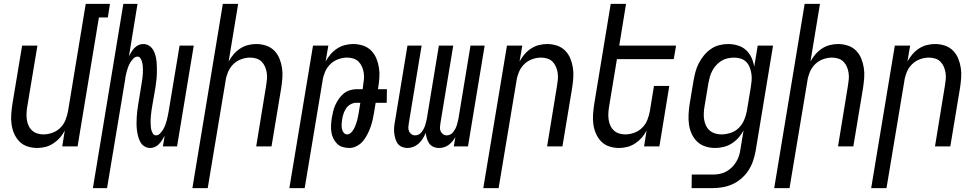

<svg xmlns="http://www.w3.org/2000/svg" viewBox="-20 -755 5040 990"><path d="M172 8Q146 8 121.5 0Q97 -8 80 -25.5Q63 -43 53 -66Q43 -89 39.5 -114.5Q36 -140 38 -166.5Q40 -193 44 -219L94 -520H173L121 -208Q118 -191 117 -174Q116 -157 118 -140.5Q120 -124 126.5 -109Q133 -94 144.5 -83Q156 -72 171.5 -67Q187 -62 204 -62Q227 -62 250.5 -70.5Q274 -79 291.5 -96.5Q309 -114 318 -137Q327 -160 331 -183L422 -735H547L536 -665H490L380 0H301L314 -82Q304 -62 289 -45Q274 -28 255 -15.5Q236 -3 214.5 2.5Q193 8 172 8Z M459 215 616 -735H689L645 -465Q651 -476 657.5 -487Q664 -498 673 -507.5Q682 -517 694 -522.5Q706 -528 718 -528Q735 -528 748.5 -519.5Q762 -511 770 -497Q778 -483 782 -467.5Q786 -452 787.5 -435.5Q789 -419 789 -402Q789 -385 788.5 -368.5Q788 -352 785.5 -335Q783 -318 781 -301L765 -209Q763 -198 761.5 -187.5Q760 -177 759 -166.5Q758 -156 757 -145.5Q756 -135 756.5 -125Q757 -115 757.5 -104.5Q758 -94 760.5 -84.5Q763 -75 768.5 -66Q774 -57 784 -57Q796 -57 805.5 -67Q815 -77 821.5 -88Q828 -99 832.5 -111Q837 -123 840 -135Q843 -147 845.5 -159Q848 -171 850 -183L906 -520H979L893 0H820L829 -55Q823 -44 816 -33Q809 -22 800 -12.5Q791 -3 779 2.5Q767 8 755 8Q738 8 724.5 -0.5Q711 -9 703.5 -23Q696 -37 692 -52.5Q688 -68 686 -84.5Q684 -101 684 -118Q684 -135 685 -151.5Q686 -168 688 -185Q690 -202 693 -219L708 -311Q710 -322 711.5 -332.5Q713 -343 714.5 -353.5Q716 -364 716.5 -374.5Q717 -385 717 -395Q717 -405 716 -415.5Q715 -426 712.5 -435.5Q710 -445 704.5 -454Q699 -463 689 -463Q677 -463 667.5 -453Q658 -443 651.5 -432Q645 -421 640.5 -409Q636 -397 633 -385Q630 -373 627.5 -361Q625 -349 624 -337L532 215Z M972 215 1129 -735H1208L1159 -438Q1170 -458 1184.5 -475Q1199 -492 1218 -504.5Q1237 -517 1258.5 -522.5Q1280 -528 1301 -528Q1327 -528 1351.5 -520Q1376 -512 1393.5 -494.5Q1411 -477 1420.5 -454Q1430 -431 1434 -405.5Q1438 -380 1436 -353.5Q1434 -327 1430 -301L1380 0H1301L1352 -312Q1355 -329 1356.5 -346Q1358 -363 1355.5 -379.5Q1353 -396 1346.5 -411Q1340 -426 1329 -437Q1318 -448 1302.5 -453Q1287 -458 1270 -458Q1247 -458 1223.5 -449.5Q1200 -441 1182.5 -423.5Q1165 -406 1155.5 -383Q1146 -360 1143 -337L1051 215Z M1472 215 1594 -520H1673L1659 -438Q1670 -458 1684.5 -475Q1699 -492 1718 -504.5Q1737 -517 1758.5 -522.5Q1780 -528 1801 -528Q1827 -528 1851.5 -520Q1876 -512 1893.5 -494.5Q1911 -477 1920.5 -454Q1930 -431 1934 -405.5Q1938 -380 1936 -353.5Q1934 -327 1930 -301L1929 -295H1975L1974 -225H1917L1909 -176Q1906 -157 1901.5 -137.5Q1897 -118 1890.5 -99.5Q1884 -81 1874.5 -62.5Q1865 -44 1852 -28Q1839 -12 1820 -2Q1801 8 1782 8Q1764 8 1747 3Q1730 -2 1718 -14Q1706 -26 1698.5 -41.5Q1691 -57 1688.5 -74.5Q1686 -92 1687 -110.5Q1688 -129 1691 -148Q1694 -165 1698 -181.5Q1702 -198 1709.5 -214.5Q1717 -231 1727.5 -246Q1738 -261 1752 -272.5Q1766 -284 1783.5 -289.5Q1801 -295 1817 -295H1850L1852 -312Q1855 -329 1856.5 -346Q1858 -363 1855.5 -379.5Q1853 -396 1846.5 -411Q1840 -426 1829 -437Q1818 -448 1802.5 -453Q1787 -458 1770 -458Q1747 -458 1723.5 -449.5Q1700 -441 1682.5 -423.5Q1665 -406 1655.5 -383Q1646 -360 1643 -337L1551 215ZM1771 -62Q1781 -62 1790 -71Q1799 -80 1804.5 -90Q1810 -100 1814 -111Q1818 -122 1821 -132.5Q1824 -143 1826 -154Q1828 -165 1830 -176L1838 -225H1817Q1802 -225 1787.5 -217Q1773 -209 1764.5 -196Q1756 -183 1751 -168Q1746 -153 1744 -138Q1742 -126 1741.5 -114.5Q1741 -103 1743 -91.5Q1745 -80 1752 -71Q1759 -62 1771 -62Z M2081 8Q2066 8 2052 2Q2038 -4 2030 -15.5Q2022 -27 2018 -41.5Q2014 -56 2012.5 -71Q2011 -86 2012.5 -101.5Q2014 -117 2017 -132L2081 -520H2154L2088 -120Q2086 -109 2085.5 -98.5Q2085 -88 2089 -78.5Q2093 -69 2101.5 -63Q2110 -57 2121 -57Q2130 -57 2139 -61.5Q2148 -66 2154 -74Q2160 -82 2164.5 -90.5Q2169 -99 2172 -108Q2175 -117 2177 -126Q2179 -135 2181 -144L2243 -520H2317L2251 -120Q2249 -109 2248.5 -98.5Q2248 -88 2252 -78.5Q2256 -69 2264.5 -63Q2273 -57 2283 -57Q2293 -57 2302 -61.5Q2311 -66 2317 -74Q2323 -82 2327.5 -90.5Q2332 -99 2335 -108Q2338 -117 2340 -126Q2342 -135 2344 -144L2406 -520H2479L2393 0H2320L2328 -49Q2322 -37 2313 -26.5Q2304 -16 2293.5 -8Q2283 0 2270 4Q2257 8 2244 8Q2228 8 2214.5 2Q2201 -4 2193 -15.5Q2185 -27 2181 -41Q2177 -55 2175 -70Q2169 -55 2160.5 -41Q2152 -27 2139.5 -15.5Q2127 -4 2112 2Q2097 8 2081 8Z M2472 215 2594 -520H2673L2659 -438Q2670 -458 2684.5 -475Q2699 -492 2718 -504.5Q2737 -517 2758.5 -522.5Q2780 -528 2801 -528Q2827 -528 2851.5 -520Q2876 -512 2893.5 -494.5Q2911 -477 2920.5 -454Q2930 -431 2934 -405.5Q2938 -380 2936 -353.5Q2934 -327 2930 -301L2880 0H2801L2852 -312Q2855 -329 2856.5 -346Q2858 -363 2855.5 -379.5Q2853 -396 2846.5 -411Q2840 -426 2829 -437Q2818 -448 2802.5 -453Q2787 -458 2770 -458Q2747 -458 2723.5 -449.5Q2700 -441 2682.5 -423.5Q2665 -406 2655.5 -383Q2646 -360 2643 -337L2551 215Z M3172 8Q3146 8 3121.5 0Q3097 -8 3080 -25.5Q3063 -43 3053 -66Q3043 -89 3039.5 -114.5Q3036 -140 3038 -166.5Q3040 -193 3044 -219L3129 -735H3208L3173 -520H3466L3454 -450H3161L3121 -208Q3118 -191 3117 -174Q3116 -157 3118 -140.5Q3120 -124 3126.5 -109Q3133 -94 3144.5 -83Q3156 -72 3171.5 -67Q3187 -62 3204 -62Q3227 -62 3250.5 -70.5Q3274 -79 3291.5 -96.5Q3309 -114 3318 -137Q3327 -160 3331 -183L3352 -312H3431L3380 0H3301L3314 -82Q3304 -62 3289 -45Q3274 -28 3255 -15.5Q3236 -3 3214.5 2.5Q3193 8 3172 8Z M3546 215 3547 145H3655Q3672 145 3689.5 142Q3707 139 3723 130.5Q3739 122 3752.5 109Q3766 96 3775.5 80.5Q3785 65 3790.5 48Q3796 31 3798 14L3814 -83Q3804 -63 3788.5 -45.5Q3773 -28 3753.5 -15.5Q3734 -3 3711.5 2.5Q3689 8 3668 8Q3641 8 3616.5 0Q3592 -8 3574.5 -25Q3557 -42 3546.5 -65Q3536 -88 3532.5 -113.5Q3529 -139 3530.5 -166Q3532 -193 3536 -219L3556 -339Q3560 -362 3566 -384.5Q3572 -407 3583 -428.5Q3594 -450 3609.5 -469Q3625 -488 3645 -502Q3665 -516 3688 -522Q3711 -528 3734 -528Q3760 -528 3784.5 -520.5Q3809 -513 3826.5 -497Q3844 -481 3854.5 -458.5Q3865 -436 3869 -411L3887 -520H3966L3876 25Q3871 51 3862.5 76Q3854 101 3839 124Q3824 147 3802.5 165.5Q3781 184 3756.5 195Q3732 206 3706 210.5Q3680 215 3654 215ZM3700 -62Q3723 -62 3747.5 -70Q3772 -78 3789.5 -95.5Q3807 -113 3817 -136.5Q3827 -160 3831 -183L3851 -303Q3854 -321 3855.5 -339Q3857 -357 3854.5 -374Q3852 -391 3846 -407Q3840 -423 3828.5 -435Q3817 -447 3800.5 -452.5Q3784 -458 3766 -458Q3750 -458 3733 -454.5Q3716 -451 3701 -442Q3686 -433 3674 -420Q3662 -407 3653.5 -391.5Q3645 -376 3640.5 -360Q3636 -344 3633 -328L3613 -208Q3610 -191 3609 -173.5Q3608 -156 3610.5 -139.5Q3613 -123 3620 -108Q3627 -93 3639 -82.5Q3651 -72 3667 -67Q3683 -62 3700 -62Z M3972 215 4129 -735H4208L4159 -438Q4170 -458 4184.5 -475Q4199 -492 4218 -504.5Q4237 -517 4258.5 -522.5Q4280 -528 4301 -528Q4327 -528 4351.5 -520Q4376 -512 4393.5 -494.5Q4411 -477 4420.5 -454Q4430 -431 4434 -405.5Q4438 -380 4436 -353.5Q4434 -327 4430 -301L4380 0H4301L4352 -312Q4355 -329 4356.5 -346Q4358 -363 4355.5 -379.5Q4353 -396 4346.5 -411Q4340 -426 4329 -437Q4318 -448 4302.5 -453Q4287 -458 4270 -458Q4247 -458 4223.5 -449.5Q4200 -441 4182.5 -423.5Q4165 -406 4155.5 -383Q4146 -360 4143 -337L4051 215Z M4472 215 4594 -520H4673L4659 -438Q4670 -458 4684.5 -475Q4699 -492 4718 -504.5Q4737 -517 4758.5 -522.5Q4780 -528 4801 -528Q4827 -528 4851.5 -520Q4876 -512 4893.5 -494.5Q4911 -477 4920.5 -454Q4930 -431 4934 -405.5Q4938 -380 4936 -353.5Q4934 -327 4930 -301L4880 0H4801L4852 -312Q4855 -329 4856.5 -346Q4858 -363 4855.5 -379.5Q4853 -396 4846.5 -411Q4840 -426 4829 -437Q4818 -448 4802.5 -453Q4787 -458 4770 -458Q4747 -458 4723.5 -449.5Q4700 -441 4682.5 -423.5Q4665 -406 4655.5 -383Q4646 -360 4643 -337L4551 215Z"/></svg>

Font: Iosevka
Style: Italic
Weight: 400
Italic angle: -9°
Monospace: yes
Designer: Belleve Invis
Foundry: Belleve Invis
Version: Version 32.5.0; ttfautohint (v1.8.4)